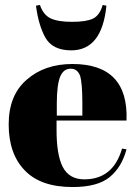

<svg xmlns="http://www.w3.org/2000/svg" viewBox="-20 -744 556 774"><path d="M273 10C273 10 273 10 273 10C339 10 389 -3 422 -30C455 -57 477 -94 490 -142C490 -142 472 -145 472 -145C472 -145 472 -145 472 -145C448 -62 397 -21 320 -21C320 -21 320 -21 320 -21C279 -21 250 -38 233 -71C216 -104 208 -154 208 -219C208 -219 208 -258 208 -258C208 -258 490 -258 490 -258C490 -258 490 -258 490 -258C496 -410 423 -486 272 -486C272 -486 272 -486 272 -486C197 -486 136 -465 88 -423C39 -381 15 -321 15 -242C15 -163 37 -101 80 -57C123 -12 187 10 273 10ZM209 -327C209 -327 209 -327 209 -327C209 -378 214 -415 223 -436C232 -457 246 -467 265 -467C284 -467 296 -457 303 -438C309 -418 312 -381 312 -327C312 -327 312 -278 312 -278C312 -278 209 -278 209 -278C209 -278 209 -327 209 -327ZM125 -721C132 -667 145 -625 162 -594C162 -594 162 -594 162 -594C181 -559 216 -541 267 -541C267 -541 267 -541 267 -541C350 -541 397 -601 409 -721C409 -721 394 -724 394 -724C394 -724 394 -724 394 -724C386 -696 373 -678 355 -669C336 -660 308 -656 270 -656C231 -656 203 -661 184 -670C165 -679 150 -697 141 -724C141 -724 125 -721 125 -721C125 -721 125 -721 125 -721Z"/></svg>

Font: Abril Fatface Utterance
Style: Regular
Weight: 500
Designer: Veronika Burian, Jos Scaglione
Foundry: TypeTogether
Version: ""